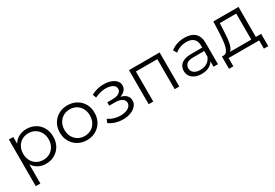

<svg xmlns="http://www.w3.org/2000/svg" viewBox="43 -1450 3673 2563"><g transform="rotate(-30 1880.0 -168.5)"><path d="M266.5 -83.5Q311 -58 367 -58Q423 -58 467 -83.5Q511 -109 537 -155.5Q563 -202 563 -263Q563 -324 537 -370Q511 -416 467 -442Q423 -468 367 -468Q311 -468 266.5 -442Q222 -416 196.5 -370Q171 -324 171 -263Q171 -202 196.5 -155.5Q222 -109 266.5 -83.5ZM101 194V-525H169V-422Q200 -472 248 -499Q303 -530 372 -530Q447 -530 506.5 -496.5Q566 -463 600 -402.5Q634 -342 634 -263Q634 -183 600 -123Q566 -63 506.5 -29Q447 5 372 5Q304 5 249 -26Q202 -53 172 -100V194Z M1003 -58Q1060 -58 1104 -83.5Q1148 -109 1173.5 -155.5Q1199 -202 1199 -263Q1199 -325 1173.5 -371Q1148 -417 1104 -442.5Q1060 -468 1004 -468Q948 -468 904 -442.5Q860 -417 834 -371Q808 -325 808 -263Q808 -202 834 -155.5Q860 -109 904 -83.5Q948 -58 1003 -58ZM1003 5Q927 5 866.5 -29.5Q806 -64 771 -124.5Q736 -185 736 -263Q736 -342 771 -402Q806 -462 866 -496Q926 -530 1003 -530Q1081 -530 1141.5 -496Q1202 -462 1236.5 -402Q1271 -342 1271 -263Q1271 -185 1236.5 -124.5Q1202 -64 1141 -29.5Q1080 5 1003 5Z M1560 6Q1625 6 1677.5 -14Q1730 -34 1761 -69.5Q1792 -105 1792 -152Q1792 -212 1742 -247Q1715 -266 1676 -274Q1683 -277 1689 -279Q1729 -295 1753 -324Q1777 -353 1777 -392Q1777 -436 1747 -467.5Q1717 -499 1666.5 -516Q1616 -533 1553 -531Q1507 -531 1461.5 -518.5Q1416 -506 1370 -482L1390 -427Q1431 -448 1473 -458.5Q1515 -469 1554 -470Q1597 -470 1631 -460Q1665 -450 1684.5 -430Q1704 -410 1704 -382Q1704 -356 1687.5 -337Q1671 -318 1641 -308Q1611 -298 1572 -298H1487V-246H1577Q1643 -246 1681 -222.5Q1719 -199 1719 -157Q1719 -128 1699 -105Q1679 -82 1643 -69Q1607 -56 1558 -55Q1509 -55 1459 -69.5Q1409 -84 1371 -112L1348 -59Q1391 -26 1447 -10Q1503 6 1560 6Z M1953 0V-525H2425V0H2354V-463H2024V0Z M2772 5Q2713 5 2669.5 -14.5Q2626 -34 2603 -68.5Q2580 -103 2580 -148Q2580 -189 2599.5 -222.5Q2619 -256 2663.5 -276.5Q2708 -297 2783 -297H2950V-329Q2950 -396 2912.5 -432Q2875 -468 2801 -468Q2750 -468 2704 -451Q2658 -434 2626 -406L2594 -459Q2634 -493 2690 -511.5Q2746 -530 2808 -530Q2910 -530 2965.5 -479.5Q3021 -429 3021 -326V0H2953V-82Q2933 -49 2897 -26Q2847 5 2772 5ZM2950 -244H2785Q2709 -244 2679.5 -217Q2650 -190 2650 -150Q2650 -105 2685 -78Q2720 -51 2783 -51Q2843 -51 2886.5 -78.5Q2930 -106 2950 -158Z M3118 127V-62H3140H3145Q3173 -63 3191 -84Q3211 -108 3222 -149Q3233 -190 3238 -242.5Q3243 -295 3246 -350L3253 -525H3641V-62H3723V127H3656V0H3185V127ZM3243 -62H3570V-463H3317L3311 -346Q3309 -293 3304.5 -242Q3300 -191 3289.5 -148.5Q3279 -106 3260 -80Q3252 -69 3243 -62Z"/></g></svg>

Font: Modern
Style: Small
Weight: 400
Designer: Julieta Ulanovsky
Foundry: Julieta Ulanovsky
Version: Version 8.000